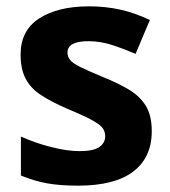

<svg xmlns="http://www.w3.org/2000/svg" viewBox="-20 -576 537 606"><path d="M459 -162Q459 -79 400.5 -34.5Q342 10 226 10Q169 10 128 2.5Q87 -5 46 -22V-145Q90 -125 141 -112Q192 -99 231 -99Q275 -99 293.5 -112Q312 -125 312 -146Q312 -160 304.5 -171Q297 -182 272 -196Q247 -210 194 -232Q143 -254 110 -275.5Q77 -297 61 -327.5Q45 -358 45 -404Q45 -480 104 -518Q163 -556 261 -556Q312 -556 358 -546Q404 -536 453 -513L408 -406Q368 -423 332 -434.5Q296 -446 259 -446Q226 -446 209.5 -437Q193 -428 193 -410Q193 -397 201.5 -386.5Q210 -376 234.5 -364Q259 -352 307 -332Q354 -313 388 -292.5Q422 -272 440.5 -241.5Q459 -211 459 -162Z"/></svg>

Font: Noto Sans Adlam
Style: Regular
Weight: 400
Designer: Mark Jamra, Neil Patel
Foundry: JamraPatel LLC
Version: Version 3.001